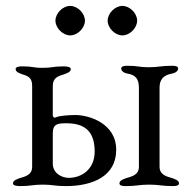

<svg xmlns="http://www.w3.org/2000/svg" viewBox="-20 -628 651 651"><path d="M48 3C86 3 90 -2 125 -2C160 -2 164 3 203 3C295 3 374 -31 374 -120C374 -211 280 -238 236 -238C217 -238 181 -236 169 -230C168 -230 167 -229 166 -229C163 -229 159 -232 159 -236V-337C159 -364 177 -370 197 -376C208 -380 220 -384 220 -394C220 -402 203 -403 196 -403C158 -403 160 -398 125 -398C90 -398 94 -403 55 -403C47 -403 33 -402 33 -394C33 -384 45 -380 56 -376C76 -370 89 -364 89 -337V-63C89 -35 67 -30 47 -24C36 -20 24 -16 24 -6C24 2 41 3 48 3ZM405 3C445 3 451 -2 486 -2C521 -2 527 3 567 3C574 3 587 2 587 -6C587 -16 575 -20 564 -24C544 -30 521 -35 521 -63V-331C521 -358 534 -373 561 -378C573 -380 584 -386 584 -396C584 -404 572 -405 564 -405C524 -405 519 -400 484 -400C449 -400 451 -405 411 -405C404 -405 391 -404 391 -396C391 -386 402 -380 414 -378C439 -374 451 -360 451 -331V-63C451 -35 428 -30 408 -24C397 -20 385 -16 385 -6C385 2 398 3 405 3ZM159 -177C159 -209 178 -210 206 -210C270 -210 301 -180 301 -114C301 -55 258 -25 213 -25C189 -25 159 -41 159 -73ZM345 -558C345 -533 370 -508 395 -508C420 -508 445 -533 445 -558C445 -583 420 -608 395 -608C370 -608 345 -583 345 -558ZM168 -558C168 -533 193 -508 218 -508C243 -508 268 -533 268 -558C268 -583 243 -608 218 -608C193 -608 168 -583 168 -558Z"/></svg>

Font: EB Garamond
Style: Regular
Weight: 400
Designer: Georg Duffner and Octavio Pardo
Foundry: Georg Duffner
Version: Version 1.000;PS 001.000;hotconv 1.0.88;makeotf.lib2.5.64775